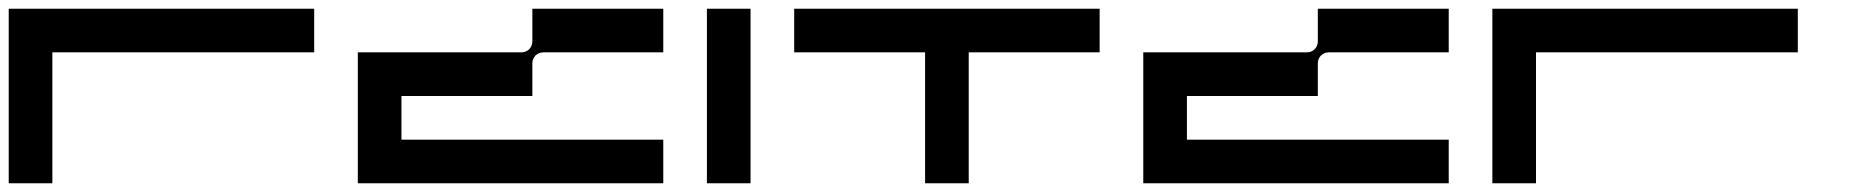

<svg xmlns="http://www.w3.org/2000/svg" viewBox="-20 -420 4240 440"><path d="M700 -400H0V0H100V-300H700Z M1200 -200V-275C1200 -289 1211 -300 1225 -300H1500V-400H1200V-325C1200 -311 1189 -300 1175 -300H800V0H1500V-100H900V-200Z M1600 -400V0H1700V-400Z M2500 -400H1800V-300H2100V0H2200V-300H2500Z M3000 -200V-275C3000 -289 3011 -300 3025 -300H3300V-400H3000V-325C3000 -311 2989 -300 2975 -300H2600V0H3300V-100H2700V-200Z M4100 -400H3400V0H3500V-300H4100Z"/></svg>

Font: Broadcast
Style: Regular
Weight: 400
Designer: Mıchael Chrıstophersson
Foundry: Aeriform
Version: Version 1.000;PS 001.000;hotconv 1.0.88;makeotf.lib2.5.64775